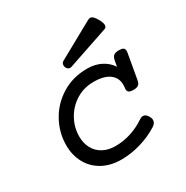

<svg xmlns="http://www.w3.org/2000/svg" viewBox="-158 -803 915 945"><g transform="rotate(-30 300.0 -330.0)"><path d="M480 -670.9Q487.8 -670.9 495.8 -663.6Q503.9 -656.2 513.2 -639.2Q525.4 -617.7 525.4 -604Q525.4 -590.8 513.2 -586.9L278.3 -507.3Q274.4 -506.3 272.5 -506.3Q265.6 -506.3 259.8 -511Q253.9 -515.6 251.5 -522.9Q249.5 -527.3 249.5 -533.7Q249.5 -546.9 260.7 -553.2L463.9 -665.5Q473.1 -670.9 480 -670.9ZM554.7 -439.9Q554.7 -437 553.7 -430.2L528.8 -288.6Q525.9 -271.5 516.8 -264.2Q507.8 -256.8 487.8 -256.8Q470.2 -256.8 462.6 -262.2Q455.1 -267.6 455.1 -279.8Q455.1 -281.7 456.1 -288.6Q457 -293.9 457 -304.2Q457 -343.8 426.3 -366.7Q395.5 -389.6 336.4 -389.6Q281.7 -389.6 237.3 -362.3Q192.9 -335 167.2 -289.1Q141.6 -243.2 141.6 -190.9Q141.6 -152.8 157.5 -123.5Q173.3 -94.2 203.1 -77.9Q232.9 -61.5 273.9 -61.5Q318.4 -61.5 361.8 -75.4Q405.3 -89.4 444.8 -116.2Q454.1 -122.6 462.9 -122.6Q479 -122.6 490.2 -103Q497.1 -90.8 497.1 -81.1Q497.1 -63.5 478 -51.3Q432.6 -22.5 377 -5.9Q321.3 10.7 266.1 10.7Q204.6 10.7 158.9 -14.6Q113.3 -40 88.9 -84.7Q64.5 -129.4 64.5 -185.5Q64.5 -257.3 99.6 -321Q134.8 -384.8 198 -423.3Q261.2 -461.9 341.8 -461.9Q385.7 -461.9 420.2 -444.3Q454.6 -426.8 474.1 -396L480.5 -430.2Q483.9 -447.3 493.2 -454.6Q502.4 -461.9 522.5 -461.9Q539.6 -461.9 547.1 -456.8Q554.7 -451.7 554.7 -439.9Z"/></g></svg>

Font: Courier Prime
Style: Italic
Weight: 400
Italic angle: -10°
Designer: Alan Dague-Greene
Foundry: Quote-Unquote Apps
Version: Version 3.018